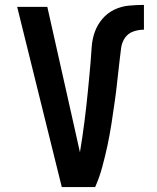

<svg xmlns="http://www.w3.org/2000/svg" viewBox="-20 -763 640 783"><path d="M232 0 50 -735H173L283 -245Q289 -219 294.5 -193.5Q300 -168 306 -142Q311 -172 315.5 -202.5Q320 -233 324 -264Q328 -295 331.5 -325.5Q335 -356 338 -387Q341 -418 344 -449Q347 -480 349.5 -510.5Q352 -541 354 -572Q356 -603 366.5 -632.5Q377 -662 397.5 -686Q418 -710 446 -723.5Q474 -737 505 -740Q536 -743 567 -743V-642Q545 -642 523.5 -634.5Q502 -627 489.5 -608.5Q477 -590 474 -567.5Q471 -545 468.5 -523Q466 -501 463.5 -479Q461 -457 458.5 -434.5Q456 -412 453.5 -390Q451 -368 447.5 -346Q444 -324 441 -302Q438 -280 434.5 -258Q431 -236 427 -214Q423 -192 418.5 -170.5Q414 -149 408.5 -127Q403 -105 397.5 -84Q392 -63 384.5 -41.5Q377 -20 368 0Z"/></svg>

Font: R Plex Mono
Style: Bold
Weight: 700
Monospace: yes
Designer: Belleve Invis
Foundry: Belleve Invis
Version: Version 31.8.0